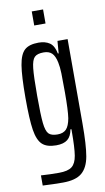

<svg xmlns="http://www.w3.org/2000/svg" viewBox="-97 -725 530 969"><g transform="rotate(-10 168.0 -240.0)"><path d="M41 196V144Q86 147 133 147Q179 147 199.5 131Q220 115 226.5 75.5Q233 36 233 -49V-59H228Q222 -24 202 -8Q182 8 144 8Q96 8 72.5 -14Q49 -36 40.5 -90Q32 -144 32 -254Q32 -366 41 -421Q50 -476 73.5 -497Q97 -518 145 -518Q179 -518 201.5 -503Q224 -488 232 -447H236L241 -510H293V-77Q293 33 283 89.5Q273 146 241.5 172.5Q210 199 144 199Q97 199 41 196ZM227 -116Q233 -156 233 -247Q233 -313 232 -346Q231 -379 226 -402Q219 -436 204 -450.5Q189 -465 162 -465Q129 -465 115 -451Q101 -437 96.5 -395.5Q92 -354 92 -255Q92 -157 96.5 -115Q101 -73 114.5 -59Q128 -45 160 -45Q189 -45 204.5 -61Q220 -77 227 -116ZM139 -607V-679H197V-607Z"/></g></svg>

Font: Saira Ultra Condensed
Style: Regular
Weight: 400
Width: 1
Designer: Hector Gatti with collaboration of the Omnibus-Type team
Foundry: Omnibus-Type
Version: Version 1.001; ttfautohint (v1.8)